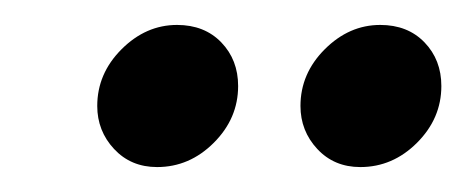

<svg xmlns="http://www.w3.org/2000/svg" viewBox="-20 -734 374 154"><path d="M171 -665Q171 -639 151.5 -619.5Q132 -600 106 -600Q85 -600 71.5 -614.5Q58 -629 58 -649Q58 -675 77.5 -694.5Q97 -714 122 -714Q144 -714 157.5 -700Q171 -686 171 -665ZM334 -665Q334 -639 314.5 -619.5Q295 -600 269 -600Q248 -600 234.5 -614.5Q221 -629 221 -649Q221 -675 240.5 -694.5Q260 -714 285 -714Q307 -714 320.5 -700Q334 -686 334 -665Z"/></svg>

Font: Rosario
Style: Italic
Weight: 400
Italic angle: -8.05°
Designer: Hector Gatti
Foundry: Omnibus Type
Version: Version 1.201